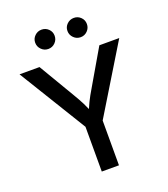

<svg xmlns="http://www.w3.org/2000/svg" viewBox="-165 -1054 1022 1169"><g transform="rotate(-20 346.0 -469.0)"><path d="M291 0V-290L22.9 -727.5H152.3L289.6 -495.6Q312 -458.5 329.6 -423.6Q347.2 -388.7 365.7 -338.4H330.1Q348.1 -389.2 365.7 -424.6Q383.3 -460 404.8 -495.6L540 -727.5H668.9L402.3 -290V0ZM450.7 -812.5Q424.3 -812.5 405.8 -831.1Q387.2 -849.6 387.2 -875.5Q387.2 -901.4 405.8 -919.4Q424.3 -937.5 450.7 -937.5Q476.6 -937.5 494.9 -919.4Q513.2 -901.4 513.2 -875.5Q513.2 -849.6 494.9 -831.1Q476.6 -812.5 450.7 -812.5ZM241.2 -812.5Q215.3 -812.5 196.8 -831.1Q178.2 -849.6 178.2 -875.5Q178.2 -901.4 196.8 -919.4Q215.3 -937.5 241.2 -937.5Q267.6 -937.5 285.9 -919.4Q304.2 -901.4 304.2 -875.5Q304.2 -849.6 285.9 -831.1Q267.6 -812.5 241.2 -812.5Z"/></g></svg>

Font: Inter 16pt Medium
Style: Regular
Weight: 500
Version: Version 4.001;git-66647c0bb